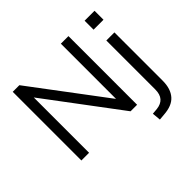

<svg xmlns="http://www.w3.org/2000/svg" viewBox="-200 -953 1394 1394"><g transform="rotate(-45 497.0 -256.0)"><path d="M91 0V-705H159L604 -113H585V-705H663V0H596L152 -592H170V0ZM825 -609V-701H927V-609ZM704 193 698 127 743 123Q788 118 811.5 91.5Q835 65 835 13V-488H918V7Q918 50 907.5 82.5Q897 115 876.5 138Q856 161 824.5 173.5Q793 186 749 189Z"/></g></svg>

Font: Nunito Sans 11pt
Style: Regular
Weight: 400
Version: Version 3.101;gftools[0.9.27]